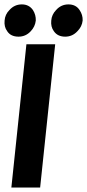

<svg xmlns="http://www.w3.org/2000/svg" viewBox="-46 -840 390 860"><path d="M72.3 -641.6H201.2L133.8 0H4.9ZM183.6 -748Q185.5 -774.4 205.1 -794.9Q227.5 -820.3 260.7 -820.3Q293.9 -820.3 310.5 -794.9Q325.2 -773.4 324.2 -748Q321.3 -720.7 300.8 -700.2Q278.3 -675.8 246.1 -675.8Q211.9 -675.8 195.3 -700.2Q180.7 -719.7 183.6 -748ZM-25.4 -748Q-23.4 -775.4 -3.9 -794.9Q18.6 -820.3 51.8 -820.3Q84 -820.3 101.6 -794.9Q115.2 -773.4 114.3 -748Q111.3 -720.7 91.8 -700.2Q69.3 -675.8 37.1 -675.8Q2 -675.8 -13.7 -700.2Q-28.3 -719.7 -25.4 -748Z"/></svg>

Font: Puritan
Style: BoldItalic
Weight: 700
Version: 2.1